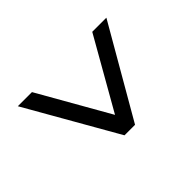

<svg xmlns="http://www.w3.org/2000/svg" viewBox="-117 -528 644 644"><g transform="rotate(45 205.5 -206.0)"><path d="M44 4V-63L295 -206L44 -349V-416L366 -230V-180Z"/></g></svg>

Font: Junicode Two Beta Condensed
Style: Regular
Weight: 400
Width: 3
Designer: Peter S. Baker
Foundry: Briery Creek Software
Version: Version 1.053; ttfautohint (v1.8.4)